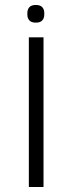

<svg xmlns="http://www.w3.org/2000/svg" viewBox="-20 -752 288 772"><path d="M96 -602H155V0H96ZM124 -661Q106 -661 98 -670Q90 -679 90 -693V-700Q90 -714 98 -723Q106 -732 124 -732Q142 -732 150 -723Q158 -714 158 -700V-693Q158 -679 150 -670Q142 -661 124 -661Z"/></svg>

Font: IBM Plex Sans Hebrew Light
Style: Regular
Weight: 300
Designer: Mike Abbink, Paul van der Laan, Pieter van Rosmalen, Yanek Iontef
Foundry: Bold Monday
Version: Version 1.2